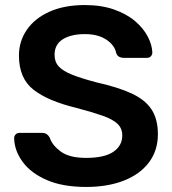

<svg xmlns="http://www.w3.org/2000/svg" viewBox="-20 -730 682 760"><path d="M321 10Q228 10 165 -17.5Q102 -45 69.5 -89.5Q37 -134 36 -183Q36 -192 42 -198Q48 -204 57 -204H146Q158 -204 165 -199Q172 -194 177 -185Q186 -156 220 -130.5Q254 -105 321 -105Q393 -105 428.5 -129Q464 -153 464 -194Q464 -222 445 -240Q426 -258 386 -272Q346 -286 282 -303Q170 -330 112.5 -375Q55 -420 55 -510Q55 -567 86.5 -612.5Q118 -658 176.5 -684Q235 -710 316 -710Q381 -710 431 -692.5Q481 -675 514.5 -646.5Q548 -618 565 -585Q582 -552 583 -522Q583 -514 577.5 -507.5Q572 -501 562 -501H469Q460 -501 452 -505Q444 -509 440 -520Q434 -551 401 -573Q368 -595 316 -595Q261 -595 228.5 -574.5Q196 -554 196 -513Q196 -485 212.5 -467Q229 -449 265 -434.5Q301 -420 362 -404Q447 -385 501 -360Q555 -335 580 -296.5Q605 -258 605 -199Q605 -134 569.5 -87Q534 -40 470 -15Q406 10 321 10Z"/></svg>

Font: Rubik Medium
Style: Regular
Weight: 500
Designer: Hubert and Fischer
Foundry: Hubert and Fischer
Version: Version 2.300; ttfautohint (v1.8.4.7-5d5b);gftools[0.9.30]